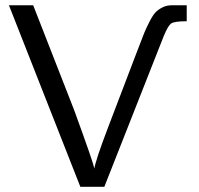

<svg xmlns="http://www.w3.org/2000/svg" viewBox="-20 -714 762 734"><path d="M14.2 -693.8H106.9L263.2 -293.9Q335 -97.2 340.8 -69.8Q345.7 -102.1 392.1 -224.1L495.1 -494.1Q500 -506.3 508.8 -529.8Q523.9 -569.8 531.5 -588.4Q539.1 -606.9 552 -632.1Q564.9 -657.2 575.4 -667.7Q585.9 -678.2 601.6 -686Q617.2 -693.8 636.2 -693.8H693.8V-632.8Q646 -632.8 634 -624Q622.1 -615.2 606 -576.2L378.9 0H287.1Z"/></svg>

Font: CMU Sans Serif
Style: Medium
Weight: 500
Version: Version 0.7.0